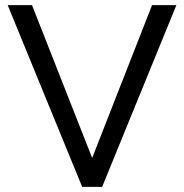

<svg xmlns="http://www.w3.org/2000/svg" viewBox="-20 -730 720 750"><path d="M105 -710 340 -113 574 -710H669L379 0H301L10 -710Z"/></svg>

Font: PTCRaleway Medium
Style: Regular
Weight: 500
Designer: Matt McInerney, Pablo Impallari, Rodrigo Fuenzalida
Foundry: Matt McInerney, Pablo Impallari, Rodrigo Fuenzalida
Version: Version 3.000g; ttfautohint (v1.5) -l 8 -r 28 -G 28 -x 14 -D